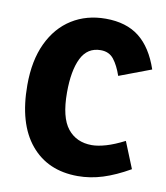

<svg xmlns="http://www.w3.org/2000/svg" viewBox="-72 -645 626 723"><g transform="rotate(10 241.0 -284.0)"><path d="M273 17Q158 17 92.5 -62Q27 -141 27 -288Q27 -382 58.5 -448.5Q90 -515 146 -550Q202 -585 275 -585Q354 -585 403.5 -546Q453 -507 480 -427L358 -381Q345 -419 327 -442Q309 -465 277 -465Q226 -465 202.5 -417.5Q179 -370 179 -286Q179 -191 212.5 -149Q246 -107 305 -107Q328 -107 359 -116Q390 -125 429 -145L470 -44Q416 -13 368.5 2Q321 17 273 17Z"/></g></svg>

Font: Yaldevi ExtraLight
Style: Bold
Weight: 700
Version: Version 1.100